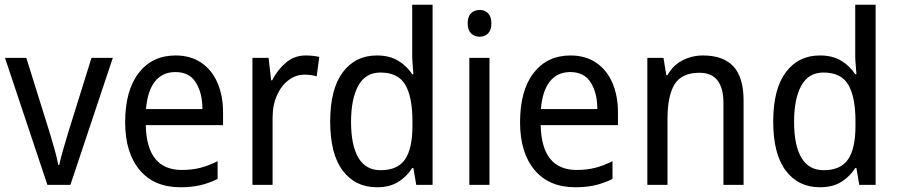

<svg xmlns="http://www.w3.org/2000/svg" viewBox="-20 -780 3791 810"><path d="M180 0 1 -536H91L190 -219Q200 -187 210.5 -149Q221 -111 226 -84H230Q234 -105 244.5 -142Q255 -179 265 -212L366 -536H456L277 0Z M721 -546Q784 -546 829 -515.5Q874 -485 897.5 -430.5Q921 -376 921 -306V-252H595Q599 -63 747 -63Q790 -63 825 -72Q860 -81 898 -100V-25Q861 -7 824.5 1.5Q788 10 741 10Q630 10 569 -63Q508 -136 508 -264Q508 -398 565 -472Q622 -546 721 -546ZM720 -476Q665 -476 633.5 -436Q602 -396 596 -320H834Q834 -387 806.5 -431.5Q779 -476 720 -476Z M1270 -546Q1284 -546 1299 -544.5Q1314 -543 1327 -540L1316 -458Q1292 -465 1264 -465Q1228 -465 1197.5 -442Q1167 -419 1148.5 -378Q1130 -337 1130 -284V0H1045V-536H1113L1124 -441H1128Q1151 -486 1186.5 -516Q1222 -546 1270 -546Z M1570 10Q1479 10 1426 -60Q1373 -130 1373 -267Q1373 -404 1426 -475Q1479 -546 1570 -546Q1623 -546 1659.5 -524Q1696 -502 1719 -467H1724Q1723 -484 1721 -506.5Q1719 -529 1719 -545V-760H1805V0H1736L1724 -71H1719Q1696 -35 1660 -12.5Q1624 10 1570 10ZM1586 -62Q1658 -62 1689 -108Q1720 -154 1720 -248V-269Q1720 -370 1690 -422Q1660 -474 1585 -474Q1522 -474 1491.5 -418.5Q1461 -363 1461 -266Q1461 -167 1492 -114.5Q1523 -62 1586 -62Z M2004 -738Q2025 -738 2039 -724Q2053 -710 2053 -681Q2053 -653 2039 -639Q2025 -625 2004 -625Q1982 -625 1967.5 -639Q1953 -653 1953 -681Q1953 -710 1967 -724Q1981 -738 2004 -738ZM2045 -536V0H1960V-536Z M2387 -546Q2450 -546 2495 -515.5Q2540 -485 2563.5 -430.5Q2587 -376 2587 -306V-252H2261Q2265 -63 2413 -63Q2456 -63 2491 -72Q2526 -81 2564 -100V-25Q2527 -7 2490.5 1.5Q2454 10 2407 10Q2296 10 2235 -63Q2174 -136 2174 -264Q2174 -398 2231 -472Q2288 -546 2387 -546ZM2386 -476Q2331 -476 2299.5 -436Q2268 -396 2262 -320H2500Q2500 -387 2472.5 -431.5Q2445 -476 2386 -476Z M2946 -546Q3031 -546 3074 -500Q3117 -454 3117 -355V0H3032V-345Q3032 -473 2931 -473Q2856 -473 2826 -424.5Q2796 -376 2796 -278V0H2711V-536H2779L2791 -463H2796Q2819 -505 2859.5 -525.5Q2900 -546 2946 -546Z M3439 10Q3348 10 3295 -60Q3242 -130 3242 -267Q3242 -404 3295 -475Q3348 -546 3439 -546Q3492 -546 3528.5 -524Q3565 -502 3588 -467H3593Q3592 -484 3590 -506.5Q3588 -529 3588 -545V-760H3674V0H3605L3593 -71H3588Q3565 -35 3529 -12.5Q3493 10 3439 10ZM3455 -62Q3527 -62 3558 -108Q3589 -154 3589 -248V-269Q3589 -370 3559 -422Q3529 -474 3454 -474Q3391 -474 3360.5 -418.5Q3330 -363 3330 -266Q3330 -167 3361 -114.5Q3392 -62 3455 -62Z"/></svg>

Font: Noto Sans Myanmar SemiCondensed
Style: Regular
Weight: 400
Width: 4
Designer: Monotype Design Team
Foundry: Monotype Imaging Inc.
Version: Version 2.107; ttfautohint (v1.8.4.7-5d5b)